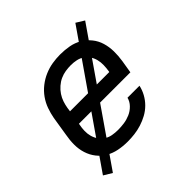

<svg xmlns="http://www.w3.org/2000/svg" viewBox="-170 -730 940 940"><g transform="rotate(-45 300.0 -260.0)"><path d="M252 8Q220 8 190 2Q160 -4 135 -18.5Q110 -33 92 -56Q74 -79 65 -107.5Q56 -136 56 -167Q56 -198 62 -230L78 -330Q83 -357 92.5 -384Q102 -411 119 -435Q136 -459 159.5 -477.5Q183 -496 210 -507.5Q237 -519 264.5 -523.5Q292 -528 319 -528Q351 -528 381 -522.5Q411 -517 436.5 -502Q462 -487 480.5 -464Q499 -441 507.5 -412.5Q516 -384 516.5 -353Q517 -322 512 -290L501 -223H145L144 -218Q140 -198 139.5 -178.5Q139 -159 144 -141Q149 -123 159.5 -108Q170 -93 185.5 -83Q201 -73 220 -69.5Q239 -66 259 -66Q280 -66 301.5 -69Q323 -72 344 -81Q365 -90 381.5 -107Q398 -124 403 -145H486Q481 -121 468.5 -98Q456 -75 437.5 -56.5Q419 -38 396 -25.5Q373 -13 349 -5.5Q325 2 300.5 5Q276 8 252 8ZM157 -297H429L430 -302Q433 -322 433.5 -341Q434 -360 429.5 -378Q425 -396 415 -411Q405 -426 390.5 -436Q376 -446 357.5 -450Q339 -454 319 -454Q301 -454 282 -451Q263 -448 245.5 -440Q228 -432 212.5 -418.5Q197 -405 186 -388.5Q175 -372 169 -354Q163 -336 160 -318ZM92 65 49 39 482 -585 524 -559Z"/></g></svg>

Font: Iosevka Extended Oblique
Style: Regular
Weight: 400
Width: 7
Italic angle: -9°
Monospace: yes
Designer: Belleve Invis
Foundry: Belleve Invis
Version: Version 32.0.1; ttfautohint (v1.8.4)